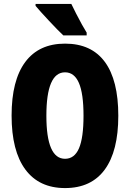

<svg xmlns="http://www.w3.org/2000/svg" viewBox="-20 -1040 661 977"><path d="M582 -451Q582 -271 513 -177Q444 -83 311 -83Q179 -83 109 -177.5Q39 -272 39 -452Q39 -631 108.5 -724.5Q178 -818 311 -818Q445 -818 513.5 -725Q582 -632 582 -451ZM216 -451Q216 -232 311 -232Q359 -232 382 -285.5Q405 -339 405 -451Q405 -564 381.5 -618Q358 -672 311 -672Q216 -672 216 -451ZM343 -1020Q352 -1001 367 -971.5Q382 -942 397 -915Q412 -888 421 -874V-860H302Q290 -871 270.5 -891Q251 -911 229.5 -934Q208 -957 189.5 -977.5Q171 -998 161 -1010V-1020Z"/></svg>

Font: Noto Sans Kannada UI ExtraCondensed Black
Style: Regular
Weight: 900
Width: 2
Designer: Jelle Bosma - Monotype Design Team
Foundry: Monotype Imaging Inc.
Version: Version 2.005; ttfautohint (v1.8.4.7-5d5b)